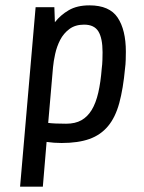

<svg xmlns="http://www.w3.org/2000/svg" viewBox="-20 -527 539 717"><path d="M55 170 113 -500H183L185 -444Q206 -471 237 -489Q268 -507 314 -507Q389 -507 419.5 -461Q450 -415 450 -334Q450 -322 449.5 -304Q449 -286 447 -272Q440 -196 425.5 -142.5Q411 -89 383.5 -56Q356 -23 314 -8Q272 7 210 7Q196 7 182 6Q168 5 154 3L140 170ZM294 -435Q261 -435 239 -418.5Q217 -402 204.5 -377.5Q192 -353 186 -325.5Q180 -298 178 -276L160 -68Q183 -65 227 -65Q261 -65 284 -78Q307 -91 322.5 -116.5Q338 -142 347 -181Q356 -220 360 -272Q362 -286 362.5 -303.5Q363 -321 363 -332Q363 -384 347.5 -409.5Q332 -435 294 -435Z"/></svg>

Font: Share
Style: Italic
Weight: 400
Version: Version 1.002